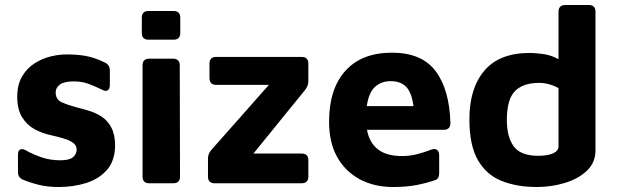

<svg xmlns="http://www.w3.org/2000/svg" viewBox="-20 -734 2471 769"><path d="M216 15Q171 15 136.5 6.5Q102 -2 73 -14Q52 -22 52 -45V-115Q52 -130 60.5 -135Q69 -140 83 -132Q113 -115 147.5 -103.5Q182 -92 222 -92Q258 -92 272.5 -104.5Q287 -117 287 -135Q287 -152 272 -162.5Q257 -173 233 -180Q209 -187 182 -193Q149 -200 118.5 -216.5Q88 -233 68.5 -264.5Q49 -296 49 -346Q49 -394 68 -427Q87 -460 118 -480Q149 -500 185 -508.5Q221 -517 255 -516Q308 -515 341 -506Q374 -497 401 -483Q420 -474 420 -451V-394Q420 -377 411 -372Q402 -367 388 -375Q362 -388 335 -398Q308 -408 276 -408Q237 -408 220 -395.5Q203 -383 203 -364Q203 -335 228 -324Q253 -313 287 -304Q312 -298 339 -289.5Q366 -281 389 -265.5Q412 -250 426.5 -222Q441 -194 441 -150Q440 -89 408 -53Q376 -17 325 -1Q274 15 216 15Z M575 -575Q548 -575 548 -602V-663Q548 -690 575 -690H675Q702 -690 702 -663V-602Q702 -575 675 -575ZM578 0Q551 0 551 -27V-472Q551 -499 578 -499H672Q700 -499 700 -472L701 -27Q701 0 674 0Z M840 0Q813 0 813 -27V-99Q813 -118 826 -133L1057 -394H846Q819 -394 819 -422V-479Q819 -506 846 -506H1188Q1215 -506 1215 -479V-409Q1215 -391 1203 -375L995 -119H1188Q1215 -119 1215 -92V-27Q1215 0 1188 0Z M1555 15Q1478 15 1420 -16.5Q1362 -48 1330 -106Q1298 -164 1298 -246Q1298 -378 1363.5 -450.5Q1429 -523 1550 -523Q1669 -523 1724.5 -449.5Q1780 -376 1784 -242Q1784 -214 1757 -214H1450Q1459 -163 1493.5 -136Q1528 -109 1591 -109Q1622 -109 1652.5 -117Q1683 -125 1708 -135Q1722 -140 1730.5 -133.5Q1739 -127 1739 -113V-41Q1739 -18 1724 -13Q1690 -1 1649 7Q1608 15 1555 15ZM1544 -409Q1508 -409 1482.5 -386.5Q1457 -364 1449 -309H1636Q1629 -363 1607 -386Q1585 -409 1544 -409Z M2130 15Q2051 15 1990 -9Q1929 -33 1894.5 -92Q1860 -151 1860 -257Q1860 -380 1920 -451Q1980 -522 2102 -522Q2120 -522 2153 -518Q2186 -514 2217 -497V-687Q2217 -714 2245 -714H2338Q2365 -714 2365 -687V-132Q2365 -83 2331 -50.5Q2297 -18 2243 -1.5Q2189 15 2130 15ZM2136 -110Q2172 -110 2194.5 -119.5Q2217 -129 2217 -148V-381Q2179 -402 2139 -402Q2075 -402 2042.5 -369Q2010 -336 2010 -253Q2010 -186 2037.5 -148Q2065 -110 2136 -110Z"/></svg>

Font: Pitagon Sans
Style: Bold
Weight: 700
Designer: Travis Tran
Foundry: Pitagon
Version: Version 1.001; ttfautohint (v1.8.4.7-5d5b);gftools[0.9.26]